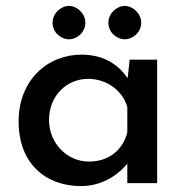

<svg xmlns="http://www.w3.org/2000/svg" viewBox="-20 -620 631 650"><path d="M158 -543C158 -510 186 -487 214 -487C240 -487 269 -510 269 -543C269 -575 240 -600 214 -600C186 -600 158 -575 158 -543ZM347 -543C347 -510 375 -487 403 -487C429 -487 458 -510 458 -543C458 -575 429 -600 403 -600C375 -600 347 -575 347 -543ZM254 10C334 10 388 -37 411 -66V0H512V-418H419L412 -355C383 -399 333 -435 256 -435C141 -435 43 -349 43 -209C43 -65 136 10 254 10ZM281 -73C208 -73 146 -134 146 -214C146 -296 206 -353 278 -353C342 -353 395 -313 411 -258V-172C396 -111 347 -73 281 -73Z"/></svg>

Font: Reem Kufi
Style: Regular
Weight: 400
Designer: Khaled Hosny
Version: Version 0.007